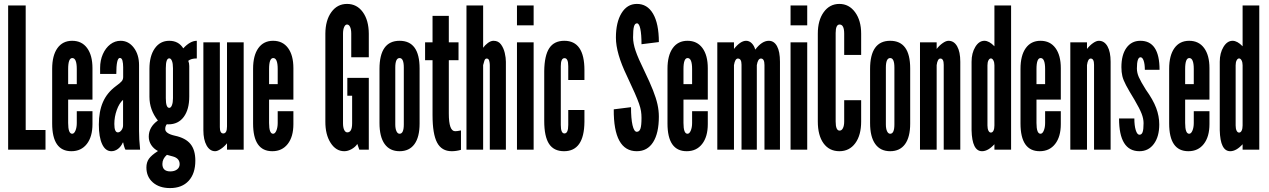

<svg xmlns="http://www.w3.org/2000/svg" viewBox="-20 -763 6473 979"><path d="M21.5 0H212V-100H111V-735H21.5Z M344 8Q394 8 422.8 -29Q451.5 -66 451.5 -130V-196H371.5V-136Q371.5 -113 364.8 -97Q358 -81 348 -81Q327.5 -81 327.5 -136V-255H451.5V-415.5Q451.5 -481 424.2 -518Q397 -555 348 -555Q299.5 -555 272.8 -517.5Q246 -480 246 -412V-133.5Q246 8 344 8ZM327.5 -334V-411Q327.5 -467.5 349 -467Q371.5 -466.5 371.5 -411V-334Z M548 8Q566 8 581.8 -4Q597.5 -16 606 -36H608.5Q609 -29.5 612.8 -17Q616.5 -4.5 619.5 0H694.5Q691.5 -31 690.2 -51.5Q689 -72 689 -95V-431Q689 -484.5 662.2 -519.8Q635.5 -555 595 -555Q566 -555 542.2 -536.8Q518.5 -518.5 504.5 -487Q490.5 -455.5 490.5 -416.5V-386H573Q573 -467.5 591 -467.5Q601 -467.5 604.5 -453.5Q608 -439.5 608 -420.5V-370Q608 -358 600.8 -349Q593.5 -340 570.5 -323.5Q525.5 -290 504.8 -242.2Q484 -194.5 484 -127.5Q484 -64 500.8 -28Q517.5 8 548 8ZM581 -88Q563 -88 563 -131Q563 -167.5 575.5 -202.2Q588 -237 607.5 -254V-124Q607.5 -110 599.2 -99Q591 -88 581 -88Z M847 196Q908 196 942 159Q976 122 976 56Q976 1.5 951 -29Q926 -59.5 872 -71Q822.5 -82 822.5 -105Q822.5 -120 830.5 -129.5Q832 -129.5 835.2 -129.2Q838.5 -129 838.5 -129Q889 -129 917 -167Q945 -205 945 -270.5V-426.5Q945 -440.5 940 -453Q954.5 -465 983.5 -465V-555Q950 -555 914.5 -516.5Q890.5 -555 843 -555Q796.5 -555 769.2 -516.2Q742 -477.5 742 -411.5V-269.5Q742 -202.5 785 -148.5Q738.5 -115.5 738.5 -66Q738.5 -43 751.2 -23.5Q764 -4 785.5 7Q752 28.5 739.2 46.8Q726.5 65 726.5 91Q726.5 138.5 759.5 167.2Q792.5 196 847 196ZM843 -213Q825.5 -213 825.5 -262V-415.5Q825.5 -465.5 843 -465.5Q851.5 -465.5 856.8 -452.2Q862 -439 862 -415.5V-262Q862 -240.5 856.8 -226.8Q851.5 -213 843 -213ZM848.5 111Q808 111 808 73Q808 46.5 831 26.5L862.5 35Q896 44.5 896 74Q896 91 882.8 101Q869.5 111 848.5 111Z M1077 8Q1089 8 1106.5 -3.8Q1124 -15.5 1137.5 -32.5V0H1222.5V-547H1137.5V-118.5Q1137.5 -82.5 1118.5 -82.5Q1101 -82.5 1101 -114.5V-547H1017V-99Q1017 -50.5 1033.5 -21.2Q1050 8 1077 8Z M1368.5 8Q1418.5 8 1447.2 -29Q1476 -66 1476 -130V-196H1396V-136Q1396 -113 1389.2 -97Q1382.5 -81 1372.5 -81Q1352 -81 1352 -136V-255H1476V-415.5Q1476 -481 1448.8 -518Q1421.5 -555 1372.5 -555Q1324 -555 1297.2 -517.5Q1270.5 -480 1270.5 -412V-133.5Q1270.5 8 1368.5 8ZM1352 -334V-411Q1352 -467.5 1373.5 -467Q1396 -466.5 1396 -411V-334Z M1735.5 8Q1754 8 1773 -2.8Q1792 -13.5 1802 -29L1812 0H1860.5V-366H1751V-275H1775.5V-134.5Q1775.5 -88 1751 -88Q1741 -88 1735 -100.5Q1729 -113 1729 -134.5V-591.5Q1729 -612 1734.8 -625Q1740.5 -638 1749.5 -638Q1759.5 -638 1765.2 -625.5Q1771 -613 1771 -591.5V-471H1860.5V-591.5Q1860 -660 1829.8 -701.5Q1799.5 -743 1749.5 -743Q1700 -743 1669.8 -701.5Q1639.5 -660 1639 -591.5V-143.5Q1638.5 -77 1665.8 -34.5Q1693 8 1735.5 8Z M2017.5 8Q2067 8 2093.2 -28Q2119.5 -64 2119.5 -133V-414Q2119.5 -555 2017.5 -555Q1915 -555 1915 -411V-136Q1915 -65.5 1941.2 -28.8Q1967.5 8 2017.5 8ZM2017.5 -81Q2007.5 -81 2001.5 -94Q1995.5 -107 1995.5 -128.5V-418.5Q1995.5 -467 2017.5 -467Q2039 -467 2039 -418.5V-128.5Q2039 -81 2017.5 -81Z M2283.5 8Q2306.5 8 2330.5 1V-98Q2318 -95.5 2312.2 -94.8Q2306.5 -94 2300.5 -94Q2268.5 -94 2268.5 -184V-456H2318V-547H2268.5V-682H2185.5V-547H2147.5V-456H2185.5V-176Q2185.5 -79.5 2208.8 -35.8Q2232 8 2283.5 8Z M2358.5 0H2443.5V-431Q2446 -442 2449.8 -453.2Q2453.5 -464.5 2461.5 -464.5Q2471.5 -464.5 2474.5 -453Q2477.5 -441.5 2477.5 -431.5V0H2559.5V-448Q2559.5 -468 2553.8 -493Q2548 -518 2534.5 -536.5Q2521 -555 2496.5 -555Q2482.5 -555 2467.8 -544Q2453 -533 2443.5 -519.5V-735H2358.5Z M2616 -634H2701V-735H2616ZM2616 0H2701V-547H2616Z M2856 8Q2958.5 8 2960 -141.5V-202H2877.5V-126Q2877.5 -82.5 2858 -82.5Q2839.5 -82.5 2839.5 -126V-425.5Q2839.5 -466.5 2858.5 -466.5Q2877.5 -466.5 2877.5 -425.5V-355H2960V-405.5Q2960 -555 2857.5 -555Q2805.5 -555 2780.8 -517.5Q2756 -480 2755 -400.5V-146.5Q2755 -67 2779.5 -29.5Q2804 8 2856 8Z M3227 8Q3281 8 3310.2 -38Q3339.5 -84 3339.5 -168.5Q3339.5 -199 3332.5 -230.8Q3325.5 -262.5 3309.5 -303Q3293.5 -343.5 3266.5 -399.5Q3233.5 -466.5 3220.8 -504.2Q3208 -542 3208 -572.5Q3208 -611 3212.5 -627.5Q3217 -644 3228 -644Q3239 -644 3245 -616Q3251 -588 3251 -537.5L3339.5 -548.5Q3339.5 -642.5 3309.8 -693.2Q3280 -744 3226 -743Q3177.5 -742.5 3149 -695.8Q3120.5 -649 3120.5 -571Q3120.5 -492 3176.5 -376Q3201.5 -323 3216.2 -289.5Q3231 -256 3238.5 -234.2Q3246 -212.5 3248.5 -196.2Q3251 -180 3251 -162Q3251 -122.5 3245.5 -106.8Q3240 -91 3227 -91Q3213 -91 3205.2 -124.8Q3197.5 -158.5 3197.5 -216.5L3109.5 -205.5Q3108 8 3227 8Z M3481.5 8Q3531.5 8 3560.2 -29Q3589 -66 3589 -130V-196H3509V-136Q3509 -113 3502.2 -97Q3495.5 -81 3485.5 -81Q3465 -81 3465 -136V-255H3589V-415.5Q3589 -481 3561.8 -518Q3534.5 -555 3485.5 -555Q3437 -555 3410.2 -517.5Q3383.5 -480 3383.5 -412V-133.5Q3383.5 8 3481.5 8ZM3465 -334V-411Q3465 -467.5 3486.5 -467Q3509 -466.5 3509 -411V-334Z M3900 -555Q3865 -555 3831 -510Q3825.5 -530 3813 -542.5Q3800.5 -555 3784.5 -555Q3755.5 -555 3722.5 -513.5V-547H3637.5V0H3722.5V-431Q3728 -464.5 3742.5 -464.5Q3761 -464.5 3761 -433V0H3839V-431Q3844.5 -464.5 3860 -464.5Q3878 -464.5 3878 -431.5V0H3957V-448Q3957 -500 3942 -527.5Q3927 -555 3900 -555Z M4011 -634H4096V-735H4011ZM4011 0H4096V-547H4011Z M4260 8Q4311 8 4341 -32.8Q4371 -73.5 4371 -143.5V-252H4284.5V-143.5Q4284.5 -122.5 4278.2 -109.8Q4272 -97 4261 -97Q4241 -97 4241 -143.5V-594.5Q4241 -638 4261 -638Q4284.5 -638 4284.5 -591.5V-483H4371V-591.5Q4371 -658.5 4340 -700.8Q4309 -743 4260 -743Q4210.5 -743 4180.2 -701.2Q4150 -659.5 4150 -591.5V-143.5Q4150 -72.5 4179.2 -32.2Q4208.5 8 4260 8Z M4519 8Q4568.5 8 4594.8 -28Q4621 -64 4621 -133V-414Q4621 -555 4519 -555Q4416.5 -555 4416.5 -411V-136Q4416.5 -65.5 4442.8 -28.8Q4469 8 4519 8ZM4519 -81Q4509 -81 4503 -94Q4497 -107 4497 -128.5V-418.5Q4497 -467 4519 -467Q4540.5 -467 4540.5 -418.5V-128.5Q4540.5 -81 4519 -81Z M4671 0H4756V-431Q4760.5 -464.5 4775 -464.5Q4792 -464.5 4792 -432.5V0H4876.5V-448Q4876.5 -498.5 4860.5 -526.8Q4844.5 -555 4816.5 -555Q4803.5 -555 4786.8 -543.2Q4770 -531.5 4756 -513.5V-547H4671Z M4987.5 8Q5018 8 5050.5 -27.5V0H5135.5V-735H5050.5V-527Q5023.5 -555 4999.5 -555Q4972 -555 4953 -523.8Q4934 -492.5 4934 -448V-99Q4936.5 8 4987.5 8ZM5032.5 -87Q5024.5 -87 5019.8 -97Q5015 -107 5015 -123.5V-430Q5015 -445.5 5020 -455.2Q5025 -465 5032.5 -465Q5040 -465 5045.2 -455Q5050.5 -445 5050.5 -430V-123.5Q5050.5 -107 5045.8 -97Q5041 -87 5032.5 -87Z M5281.5 8Q5331.5 8 5360.2 -29Q5389 -66 5389 -130V-196H5309V-136Q5309 -113 5302.2 -97Q5295.5 -81 5285.5 -81Q5265 -81 5265 -136V-255H5389V-415.5Q5389 -481 5361.8 -518Q5334.5 -555 5285.5 -555Q5237 -555 5210.2 -517.5Q5183.5 -480 5183.5 -412V-133.5Q5183.5 8 5281.5 8ZM5265 -334V-411Q5265 -467.5 5286.5 -467Q5309 -466.5 5309 -411V-334Z M5437.5 0H5522.5V-431Q5527 -464.5 5541.5 -464.5Q5558.5 -464.5 5558.5 -432.5V0H5643V-448Q5643 -498.5 5627 -526.8Q5611 -555 5583 -555Q5570 -555 5553.2 -543.2Q5536.5 -531.5 5522.5 -513.5V-547H5437.5Z M5790 8Q5836 8 5863.5 -29.2Q5891 -66.5 5891 -128.5Q5891 -171 5875.2 -212.8Q5859.5 -254.5 5822.5 -306Q5796.5 -347.5 5786.8 -369.8Q5777 -392 5777 -413.5Q5777 -471 5795.5 -471Q5805.5 -471 5811.5 -453.5Q5817.5 -436 5817.5 -407H5892.5Q5892.5 -556 5793.5 -555Q5749 -554.5 5723.5 -518.8Q5698 -483 5698 -420.5Q5698 -395 5702.8 -375Q5707.5 -355 5721.8 -328Q5736 -301 5764.5 -254.5Q5791.5 -208.5 5801.2 -183Q5811 -157.5 5811 -135Q5811 -103 5806.2 -89.5Q5801.5 -76 5790 -76Q5778.5 -76 5771.2 -99.2Q5764 -122.5 5764 -159H5686Q5686 8 5790 8Z M6039.5 8Q6089.5 8 6118.2 -29Q6147 -66 6147 -130V-196H6067V-136Q6067 -113 6060.2 -97Q6053.5 -81 6043.5 -81Q6023 -81 6023 -136V-255H6147V-415.5Q6147 -481 6119.8 -518Q6092.5 -555 6043.5 -555Q5995 -555 5968.2 -517.5Q5941.5 -480 5941.5 -412V-133.5Q5941.5 8 6039.5 8ZM6023 -334V-411Q6023 -467.5 6044.5 -467Q6067 -466.5 6067 -411V-334Z M6253 8Q6283.5 8 6316 -27.5V0H6401V-735H6316V-527Q6289 -555 6265 -555Q6237.5 -555 6218.5 -523.8Q6199.5 -492.5 6199.5 -448V-99Q6202 8 6253 8ZM6298 -87Q6290 -87 6285.2 -97Q6280.5 -107 6280.5 -123.5V-430Q6280.5 -445.5 6285.5 -455.2Q6290.5 -465 6298 -465Q6305.5 -465 6310.8 -455Q6316 -445 6316 -430V-123.5Q6316 -107 6311.2 -97Q6306.5 -87 6298 -87Z"/></svg>

Font: League Gothic SemiCondensed
Style: Regular
Weight: 400
Width: 4
Designer: The League of Moveable Type
Version: Version 1.600; ttfautohint (v1.8.3)